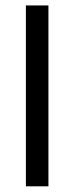

<svg xmlns="http://www.w3.org/2000/svg" viewBox="-20 -671 264 691"><path d="M73.2 -0.5H154.3V-651.4H73.2Z"/></svg>

Font: Shabnam
Style: Regular
Weight: 400
Foundry: DejaVu fonts team - Redesigned by Saber Rastikerdar - Based on Vazir font
Version: Version 5.0.1